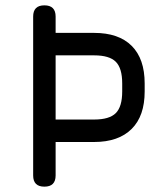

<svg xmlns="http://www.w3.org/2000/svg" viewBox="-20 -698 605 718"><path d="M146 0C174 0 188 -14 188 -42C188 -42 188 -167 188 -167C188 -167 332 -167 332 -167C332 -167 332 -167 332 -167C393 -167 440 -183.5 472.5 -216C505 -248.5 521 -295 521 -356C521 -356 521 -386 521 -386C521 -386 521 -386 521 -386C521 -447 505 -494 472.5 -526.5C440 -559 393 -575 332 -575C332 -575 188 -575 188 -575C188 -575 188 -636 188 -636C188 -636 188 -636 188 -636C188 -664 174 -678 146 -678C146 -678 146 -678 146 -678C118 -678 104 -664 104 -636C104 -636 104 -42 104 -42C104 -42 104 -42 104 -42C104 -14 118 0 146 0C146 0 146 0 146 0ZM188 -491C188 -491 332 -491 332 -491C332 -491 332 -491 332 -491C370 -491 397 -483 413 -467C429 -451 437 -424 437 -386C437 -386 437 -356 437 -356C437 -356 437 -356 437 -356C437 -318 429 -291 413 -275C397 -259 370 -251 332 -251C332 -251 188 -251 188 -251C188 -251 188 -491 188 -491Z"/></svg>

Font: Jura-Fortis-Bold
Style: Bold
Weight: 500
Designer: Daniel Johnson, Alexei Vanyashin, Mirko Velimirovic
Foundry: Daniel Johnson
Version: ""